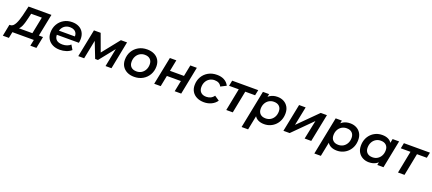

<svg xmlns="http://www.w3.org/2000/svg" viewBox="21 -1906 7792 3467"><g transform="rotate(20 3917.0 -173.0)"><path d="M408 -58 482 -428H277L256 -338Q245 -291 233 -249Q221 -207 205.5 -172.5Q190 -138 169.5 -115Q149 -92 119 -86L-9 -106Q21 -106 44 -126Q67 -146 85.5 -181.5Q104 -217 119 -262.5Q134 -308 146 -356L188 -534H628L533 -58ZM-68 119 -24 -106H622L577 119H460L484 0H72L48 119Z M983 7Q903 7 844 -22.5Q785 -52 752.5 -104.5Q720 -157 720 -228Q720 -319 760 -389Q800 -459 869.5 -499.5Q939 -540 1028 -540Q1103 -540 1158 -512Q1213 -484 1243.5 -431.5Q1274 -379 1274 -306Q1274 -287 1272 -267Q1270 -247 1266 -230H813L827 -313H1207L1156 -285Q1164 -336 1149 -370Q1134 -404 1101 -422Q1068 -440 1022 -440Q967 -440 926.5 -414.5Q886 -389 864 -342.5Q842 -296 842 -234Q842 -169 879.5 -134Q917 -99 996 -99Q1041 -99 1082 -113.5Q1123 -128 1150 -154L1202 -67Q1160 -30 1102.5 -11.5Q1045 7 983 7Z M1338 0 1445 -534H1574L1713 -155H1661L1963 -534H2081L1976 0H1862L1941 -400L1960 -387L1696 -56H1642L1509 -396L1531 -402L1451 0Z M2410 7Q2332 7 2273.5 -22.5Q2215 -52 2183 -104.5Q2151 -157 2151 -228Q2151 -318 2192 -388.5Q2233 -459 2304.5 -499.5Q2376 -540 2468 -540Q2547 -540 2605.5 -511.5Q2664 -483 2696 -430.5Q2728 -378 2728 -306Q2728 -217 2687 -146Q2646 -75 2574.5 -34Q2503 7 2410 7ZM2418 -100Q2472 -100 2513 -125.5Q2554 -151 2578 -196Q2602 -241 2602 -300Q2602 -362 2565 -398Q2528 -434 2461 -434Q2408 -434 2366.5 -408.5Q2325 -383 2301 -338Q2277 -293 2277 -234Q2277 -171 2314 -135.5Q2351 -100 2418 -100Z M2797 0 2904 -534H3028L2985 -317H3254L3297 -534H3422L3316 0H3191L3233 -211H2964L2922 0Z M3753 7Q3674 7 3614.5 -22.5Q3555 -52 3523 -104.5Q3491 -157 3491 -228Q3491 -318 3532 -388.5Q3573 -459 3645 -499.5Q3717 -540 3811 -540Q3892 -540 3950.5 -508.5Q4009 -477 4041 -415L3934 -360Q3916 -398 3882.5 -416Q3849 -434 3801 -434Q3749 -434 3707 -408.5Q3665 -383 3641 -338Q3617 -293 3617 -234Q3617 -172 3654 -136Q3691 -100 3759 -100Q3803 -100 3841 -118Q3879 -136 3905 -174L3997 -112Q3960 -56 3895 -24.5Q3830 7 3753 7Z M4182 0 4272 -458 4295 -428H4080L4101 -534H4602L4580 -428H4362L4397 -458L4307 0Z M4909 7Q4842 7 4793 -17.5Q4744 -42 4719 -90.5Q4694 -139 4696 -211Q4698 -311 4732 -385Q4766 -459 4827.5 -499.5Q4889 -540 4974 -540Q5040 -540 5093 -512.5Q5146 -485 5177.5 -432.5Q5209 -380 5209 -306Q5209 -238 5186.5 -181Q5164 -124 5123 -82Q5082 -40 5027.5 -16.5Q4973 7 4909 7ZM4547 194 4692 -534H4811L4787 -412L4754 -270L4736 -127L4672 194ZM4899 -100Q4953 -100 4994 -125.5Q5035 -151 5059 -196Q5083 -241 5083 -300Q5083 -362 5046 -398Q5009 -434 4942 -434Q4889 -434 4847.5 -408.5Q4806 -383 4782 -338Q4758 -293 4758 -234Q4758 -172 4795 -136Q4832 -100 4899 -100Z M5280 0 5387 -534H5513L5440 -172L5803 -534H5922L5815 0H5688L5763 -363L5400 0Z M6307 7Q6240 7 6191 -17.5Q6142 -42 6117 -90.5Q6092 -139 6094 -211Q6096 -311 6130 -385Q6164 -459 6225.5 -499.5Q6287 -540 6372 -540Q6438 -540 6491 -512.5Q6544 -485 6575.5 -432.5Q6607 -380 6607 -306Q6607 -238 6584.5 -181Q6562 -124 6521 -82Q6480 -40 6425.5 -16.5Q6371 7 6307 7ZM5945 194 6090 -534H6209L6185 -412L6152 -270L6134 -127L6070 194ZM6297 -100Q6351 -100 6392 -125.5Q6433 -151 6457 -196Q6481 -241 6481 -300Q6481 -362 6444 -398Q6407 -434 6340 -434Q6287 -434 6245.5 -408.5Q6204 -383 6180 -338Q6156 -293 6156 -234Q6156 -172 6193 -136Q6230 -100 6297 -100Z M6921 7Q6856 7 6802.5 -21Q6749 -49 6717.5 -101.5Q6686 -154 6686 -228Q6686 -296 6708.5 -353Q6731 -410 6772 -452Q6813 -494 6867.5 -517Q6922 -540 6987 -540Q7054 -540 7102.5 -516Q7151 -492 7176 -443.5Q7201 -395 7199 -323Q7197 -224 7163 -149.5Q7129 -75 7068 -34Q7007 7 6921 7ZM6953 -100Q7007 -100 7048 -125.5Q7089 -151 7113 -196Q7137 -241 7137 -300Q7137 -362 7100 -398Q7063 -434 6996 -434Q6943 -434 6901.5 -408.5Q6860 -383 6836 -338Q6812 -293 6812 -234Q6812 -172 6849 -136Q6886 -100 6953 -100ZM7084 0 7108 -122 7142 -264 7159 -407 7184 -534H7309L7203 0Z M7482 0 7572 -458 7595 -428H7380L7401 -534H7902L7880 -428H7662L7697 -458L7607 0Z"/></g></svg>

Font: MOST Montserrat SemiBold
Style: Italic
Weight: 600
Italic angle: -11.3°
Designer: Julieta Ulanovsky
Foundry: Julieta Ulanovsky
Version: Version 8.000;March 11, 2024;FontCreator 15.0.0.2926 64-bit